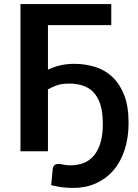

<svg xmlns="http://www.w3.org/2000/svg" viewBox="-20 -743 676 943"><path d="M215.5 -401Q245 -415 276.5 -422.2Q308 -429.5 344.5 -429.5Q397.5 -429.5 446 -414.8Q494.5 -400 531.2 -365.8Q568 -331.5 589.8 -276.2Q611.5 -221 611.5 -140Q611.5 -65.5 591.8 -6Q572 53.5 536 94.8Q500 136 450 158Q400 180 339.5 180Q312.5 180 286.2 176.8Q260 173.5 231.5 166.5L239 86Q240 75.5 247.2 68.8Q254.5 62 268.5 62Q277 62 290.8 65.5Q304.5 69 325.5 69Q361.5 69 390.8 57.5Q420 46 441 21.2Q462 -3.5 473.5 -41.8Q485 -80 485 -134Q485 -191.5 472.8 -229.8Q460.5 -268 438.2 -290.8Q416 -313.5 385.5 -323Q355 -332.5 318.5 -332.5Q282.5 -332.5 258.8 -323.8Q235 -315 215.5 -304V0H80.5V-723H526.5V-619.5H215.5Z"/></svg>

Font: Lato 2
Style: Bold
Weight: 700
Designer: Lukasz Dziedzic with Adam Twardoch and Botio Nikoltchev
Foundry: tyPoland Lukasz Dziedzic
Version: Version 2.015; 2015-08-06; http://www.latofonts.com/